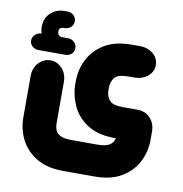

<svg xmlns="http://www.w3.org/2000/svg" viewBox="-76 -565 777 813"><g transform="rotate(10 312.0 -159.0)"><path d="M58 -382Q53 -395 53 -410Q53 -449 78 -471Q103 -493 135 -493H150Q165 -493 176 -483Q187 -473 187 -458Q187 -442 176 -432Q165 -422 150 -422H146Q139 -422 132.5 -418.5Q126 -415 126 -402Q126 -392 132 -387Q138 -382 145 -382H172Q187 -382 198 -371.5Q209 -361 209 -346Q209 -330 198 -320.5Q187 -311 172 -311H57Q42 -311 30.5 -320.5Q19 -330 19 -346Q19 -361 30.5 -371.5Q42 -382 57 -382ZM384 175H249Q179 175 133.5 147.5Q88 120 65.5 76Q43 32 43 -19V-197Q43 -231 64 -254Q85 -277 115 -277Q144 -277 165 -254Q186 -231 186 -197V-19Q186 -7 189 4Q192 15 200 23Q208 31 222.5 35.5Q237 40 260 40H373Q392 40 404.5 37Q417 34 424.5 29Q432 24 436.5 17.5Q441 11 443 5L444 3Q444 0 442 0H441Q367 0 321.5 -29.5Q276 -59 255.5 -104.5Q235 -150 235 -199V-207Q235 -259 257.5 -303Q280 -347 325.5 -374.5Q371 -402 441 -402H477Q510 -402 533.5 -383Q557 -364 557 -334Q557 -305 533.5 -286Q510 -267 477 -267H452Q406 -267 392 -249Q378 -231 378 -207V-195Q378 -170 392 -152.5Q406 -135 452 -135H514Q547 -135 568.5 -112Q590 -89 590 -55V-19Q590 32 567.5 76Q545 120 499.5 147.5Q454 175 384 175Z"/></g></svg>

Font: Beiruti Black
Style: Regular
Weight: 900
Designer: Arlette Boutros
Foundry: Boutros
Version: Version 1.41